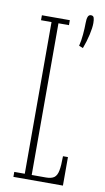

<svg xmlns="http://www.w3.org/2000/svg" viewBox="-85 -778 446 819"><g transform="rotate(10 138.0 -368.0)"><path d="M213.5 -599.5Q219 -621.5 221.5 -649.2Q224 -677 224 -700Q224 -717.5 227.8 -727Q231.5 -736.5 241 -736.5Q251 -736.5 253.8 -728Q256.5 -719.5 256.5 -705Q256.5 -684.5 249.5 -653.8Q242.5 -623 231 -592.5ZM34.5 0V-21.5H80V-678.5H34.5V-700H155.5V-678.5H110V-21.5H171.5Q195 -21.5 207 -30.2Q219 -39 223.2 -61Q227.5 -83 227.5 -123.5H249V0Z"/></g></svg>

Font: Imbue 48pt Thin
Style: Regular
Weight: 250
Designer: Tyler Finck
Foundry: Etcetera Type Company
Version: Version 1.102